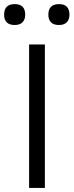

<svg xmlns="http://www.w3.org/2000/svg" viewBox="-58 -917 359 937"><path d="M-38 -845Q-38 -897 14 -897Q65 -897 65 -845Q65 -822 52 -808.5Q39 -795 14 -795Q-13 -795 -25.5 -808.5Q-38 -822 -38 -845ZM178 -845Q178 -897 230 -897Q281 -897 281 -845Q281 -822 268 -808.5Q255 -795 230 -795Q203 -795 190.5 -808.5Q178 -822 178 -845ZM84 -700H161V0H84Z"/></svg>

Font: Haskoy
Style: Regular
Weight: 400
Designer: Ertekin Erdin
Foundry: Ertekin Erdin
Version: Version 1.500